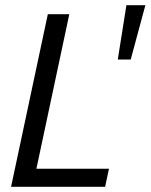

<svg xmlns="http://www.w3.org/2000/svg" viewBox="-20 -722 582 742"><path d="M105.8 0H22.8L164.8 -667H247.8ZM22.8 0 37.8 -70H401.2L386.2 0ZM468.5 -702H541.8L485.2 -492H435.2Z"/></svg>

Font: Epunda Sans Light
Style: Italic
Weight: 300
Italic angle: -12.0243°
Designer: Simon Atzbach
Foundry: typofactur
Version: Version 2.204